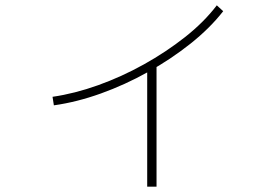

<svg xmlns="http://www.w3.org/2000/svg" viewBox="-20 -643 1040 720"><path d="M177 -280Q260 -292 348 -323.5Q436 -355 519.5 -401.5Q603 -448 674 -504Q745 -560 793 -623L817 -601Q767 -537 694 -479Q621 -421 535 -373Q449 -325 358.5 -292.5Q268 -260 182 -248ZM532 57V-400H567V57Z"/></svg>

Font: M PLUS 2 Thin ExtraLight
Style: Regular
Weight: 250
Version: Version 1.001